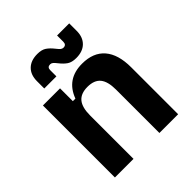

<svg xmlns="http://www.w3.org/2000/svg" viewBox="-204 -876 1007 1007"><g transform="rotate(-45 299.0 -373.0)"><path d="M67 -534H194V-439H213Q252 -544 367 -544Q450 -544 493 -494Q536 -444 536 -348V0H397V-322Q397 -382 374 -410Q351 -438 301 -438Q252 -438 228.5 -410Q205 -382 205 -322V0H67ZM280 -634Q269 -648 262 -654Q255 -660 246 -660Q225 -660 225 -638V-592H135V-646Q135 -693 162 -719.5Q189 -746 237 -746Q269 -746 287.5 -733.5Q306 -721 324 -698Q335 -684 342 -678Q349 -672 358 -672Q379 -672 379 -695V-741H469V-686Q469 -639 442 -612.5Q415 -586 367 -586Q335 -586 316.5 -598.5Q298 -611 280 -634Z"/></g></svg>

Font: Mozilla Text BETA
Style: Bold
Weight: 700
Designer: Studio DRAMA
Foundry: Studio DRAMA
Version: Version 0.100